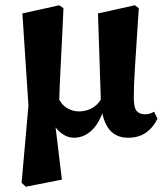

<svg xmlns="http://www.w3.org/2000/svg" viewBox="-20 -508 621 729"><path d="M62 186 88 -107 65 -457 205 -488 221 -477Q218 -413 215.5 -359.5Q213 -306 210.5 -261Q208 -216 206.5 -176Q205 -136 204 -98L185 -75L215 174L78 201ZM467 15Q420 15 395 -16.5Q370 -48 364 -107L363 -124L352 -457L492 -488L507 -477Q502 -401 498.5 -346Q495 -291 492.5 -253Q490 -215 489 -188Q488 -161 488 -139Q488 -99 499 -86.5Q510 -74 531 -74Q540 -74 548.5 -76.5Q557 -79 565 -84L578 -57Q561 -23 533.5 -4Q506 15 467 15ZM261 15Q232 15 206 -8Q180 -31 164 -79L170 -87L199 -142Q212 -111 234 -98Q256 -85 279 -85Q296 -85 313.5 -90.5Q331 -96 346 -109.5Q361 -123 372 -147L387 -135L385 -133Q374 -83 356 -50Q338 -17 313.5 -1Q289 15 261 15Z"/></svg>

Font: Source Serif 4 36pt
Style: Bold
Weight: 700
Designer: Frank Grießhammer
Foundry: Adobe Systems Incorporated
Version: Version 4.004;hotconv 1.0.116;makeotfexe 2.5.65601